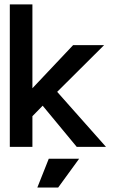

<svg xmlns="http://www.w3.org/2000/svg" viewBox="-20 -657 586 859"><path d="M454.1 0H323.2L170.9 -184.1L125 -137.2V0H23.9V-637.2H125V-262.2L307.1 -455.1H445.8L235.8 -246.1ZM334 53.2 240.2 182.1H147L198.2 53.2Z"/></svg>

Font: Anonymous Pro
Style: Bold
Weight: 700
Monospace: yes
Designer: Mark Simonson
Version: Version 1.003